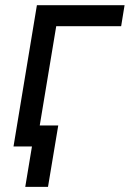

<svg xmlns="http://www.w3.org/2000/svg" viewBox="-20 -566 501 742"><path d="M461.4 -545.9 448.2 -464.8H197.3L120.1 0H32.2L122.6 -545.9ZM77.6 156.2 103.5 0H66.9L80.1 -81.1H205.1L165.5 156.2Z"/></svg>

Font: Inter
Style: Italic
Weight: 400
Italic angle: -9.3988°
Designer: Rasmus Andersson
Foundry: rsms
Version: Version 4.001;git-66647c0bb